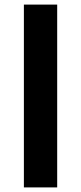

<svg xmlns="http://www.w3.org/2000/svg" viewBox="-20 -749 352 836"><path d="M84 67V-729H229V67Z"/></svg>

Font: Hubot Sans
Style: Bold
Weight: 700
Designer: Deni Anggara
Foundry: GitHub, Inc., Subsidiary of Microsoft Corporation
Version: Version 2.000